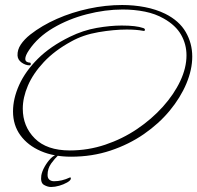

<svg xmlns="http://www.w3.org/2000/svg" viewBox="-20 -601 788 767"><path d="M264 25Q195 25 143 2.5Q91 -20 61.5 -60.5Q32 -101 32 -156Q32 -207 56.5 -261.5Q81 -316 131 -366Q181 -416 259 -454Q312 -480 366.5 -489.5Q421 -499 466 -499Q524 -499 552 -489Q559 -487 559 -482Q559 -476 551 -478Q524 -483 486 -483Q435 -483 373.5 -472.5Q312 -462 264 -435Q198 -399 155 -353Q112 -307 91.5 -259Q71 -211 71 -167Q71 -96 119 -48Q167 0 259 0Q332 0 400.5 -23Q469 -46 527.5 -85.5Q586 -125 630.5 -174.5Q675 -224 700 -277Q725 -330 725 -380Q725 -424 703.5 -462Q682 -500 634 -527Q601 -546 559 -554.5Q517 -563 470 -563Q400 -563 326.5 -544Q253 -525 192 -489Q131 -453 96 -401Q81 -379 81 -366Q81 -358 86.5 -354.5Q92 -351 98 -351Q103 -351 103 -345.5Q103 -340 98 -340Q82 -340 66.5 -351Q51 -362 50 -379Q49 -402 63 -423Q77 -444 101 -463Q147 -499 207 -525.5Q267 -552 334.5 -566.5Q402 -581 468 -581Q515 -581 559 -572.5Q603 -564 640 -546Q696 -518 722 -473Q748 -428 748 -375Q748 -323 724.5 -267Q701 -211 658 -159Q615 -107 555 -65.5Q495 -24 421.5 0.5Q348 25 264 25ZM184 146Q170 146 155.5 137.5Q141 129 145 100Q148 83 158.5 64.5Q169 46 182.5 32Q196 18 208 18L212 20Q199 32 184.5 52Q170 72 170 98Q170 111 177.5 117Q185 123 196 123Q227 123 259 108Q263 106 263 113Q262 120 248 128Q234 136 216.5 141Q199 146 184 146Z"/></svg>

Font: Waterfall
Style: Regular
Weight: 400
Designer: Robert E. Leuschke
Foundry: Robert E. Leuschke
Version: Version 1.010; ttfautohint (v1.8.3)